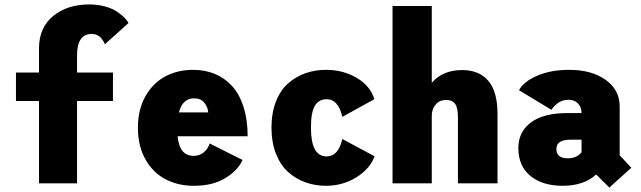

<svg xmlns="http://www.w3.org/2000/svg" viewBox="-20 -827 2890 866"><path d="M52 -500H156V-609.5Q156 -702.5 219.8 -754.8Q283.5 -807 382.5 -807Q420.5 -807 453.2 -798Q486 -789 507 -775Q528 -761 541 -747.8Q554 -734.5 559.5 -723L453 -627.5Q433.5 -674 394 -674Q327.5 -674 327.5 -577V-500H489.5V-371.5H327.5V0H156V-371.5H52Z M1074 -105.5Q1053.5 -59 997 -24Q940.5 11 854 11Q782.5 11 726 -18.8Q669.5 -48.5 635.8 -108.5Q602 -168.5 602 -250.5Q602 -332.5 635.8 -392.5Q669.5 -452.5 725.2 -482.2Q781 -512 851.5 -512Q904.5 -512 948.8 -493.8Q993 -475.5 1026.2 -439.5Q1059.5 -403.5 1078.2 -345.5Q1097 -287.5 1097 -212.5H781Q786 -166 804 -145Q822 -124 854 -124Q878.5 -124 898 -139Q917.5 -154 925.5 -180ZM855.5 -383.5Q803.5 -383.5 787 -320H919Q918 -342.5 902.2 -363Q886.5 -383.5 855.5 -383.5Z M1669.5 -122Q1648.5 -65 1587 -27Q1525.5 11 1450.5 11Q1401 11 1357.8 -4.5Q1314.5 -20 1279.8 -51Q1245 -82 1224.8 -133.2Q1204.5 -184.5 1204.5 -251Q1204.5 -318 1224.8 -369.5Q1245 -421 1279.8 -451.2Q1314.5 -481.5 1357.8 -496.8Q1401 -512 1450.5 -512Q1527.5 -512 1589 -475.8Q1650.5 -439.5 1668.5 -379.5L1524 -300Q1506 -379.5 1453 -379.5Q1418 -379.5 1400.2 -350Q1382.5 -320.5 1382.5 -251Q1382.5 -121.5 1453 -121.5Q1506 -121.5 1524 -200Z M1750.5 0V-800H1927.5V-453.5Q1976.5 -511 2064.5 -511Q2140.5 -511 2182.2 -462.8Q2224 -414.5 2224 -312V0H2045.5V-297Q2045.5 -340 2033.2 -358Q2021 -376 1991.5 -376Q1962.5 -376 1945.2 -355.8Q1928 -335.5 1927.5 -306.5V0Z M2728.5 19 2669 -40Q2613.5 11 2517.5 11Q2427 11 2372.5 -33.5Q2318 -78 2318 -159Q2318 -232.5 2374.8 -274.8Q2431.5 -317 2539 -317H2603V-317.5Q2603 -343.5 2587.2 -360.2Q2571.5 -377 2543.5 -377Q2517.5 -377 2497.5 -363Q2477.5 -349 2467.5 -331.5L2321 -420Q2340 -457.5 2401.5 -484.8Q2463 -512 2547 -512Q2648.5 -512 2711.8 -466.8Q2775 -421.5 2775 -347V-126.5L2827.5 -70.5ZM2541 -113Q2581.5 -113 2603 -140V-197H2553Q2489.5 -197 2489.5 -155Q2489.5 -113 2541 -113Z"/></svg>

Font: League Mono Narrow ExtraBold
Style: Regular
Weight: 800
Width: 3
Designer: Tyler Finck
Foundry: The League of Moveable Type / Tyler Finck
Version: Version 2.210